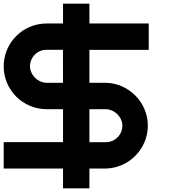

<svg xmlns="http://www.w3.org/2000/svg" viewBox="-20 -820 926 1040"><path d="M464.3 -692.8V-800H321.4V-692.8H232.1C104 -692.8 0 -588.9 0 -460.7C0 -332.6 104 -228.6 232.1 -228.6H321.4V-50H0V92.8H321.4V200H464.3V92.8H553.6C679 90.1 780.8 -13.9 780.8 -139.3C780.8 -264.7 679 -368.8 553.6 -371.5H464.3V-550H785.7V-692.8ZM321.4 -371.5H234.1C233.9 -371.5 233.6 -371.5 233.5 -371.5C188.7 -371.5 148.1 -407.6 143 -452.1C142.7 -454.6 142.5 -458.6 142.5 -461.1C142.5 -510.3 182.5 -550.3 231.8 -550.3H231.8H321ZM551.3 -228.6C551.4 -228.6 551.7 -228.6 551.8 -228.6C596.6 -228.6 637.2 -192.5 642.4 -148C642.6 -145.6 642.8 -141.6 642.8 -139.2C642.8 -89.9 602.9 -49.8 553.6 -49.8H464.3V-228.6Z"/></svg>

Font: Kubos
Style: Light
Weight: 300
Version: Version 001.000